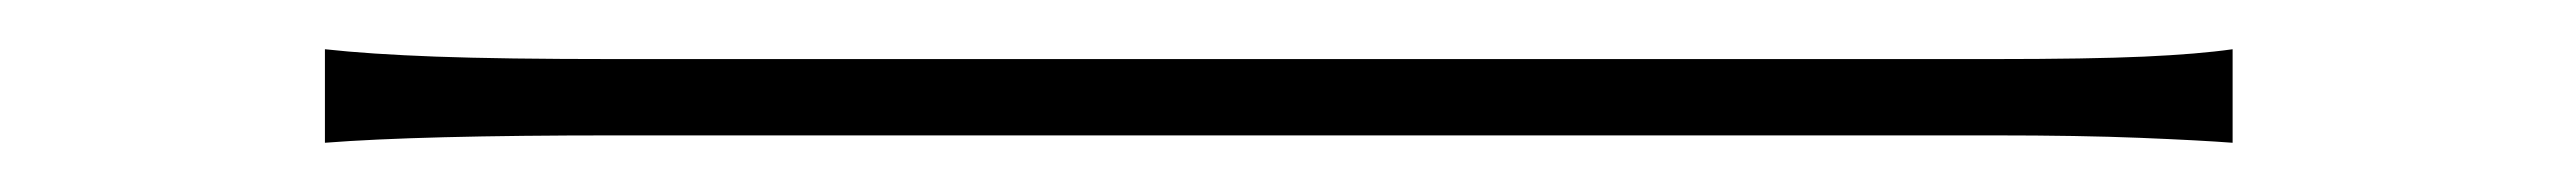

<svg xmlns="http://www.w3.org/2000/svg" viewBox="-20 -423 1040 78"><path d="M112 -403V-365Q150 -368 230 -368H790Q825 -368 849.5 -367Q874 -366 887 -365V-403Q873 -401 851 -400Q829 -399 789 -399H230Q184 -399 157 -400Q130 -401 112 -403Z"/></svg>

Font: Spoqa Han Sans Neo Thin
Style: Regular
Weight: 100
Designer: [Spoqa Han Sans Neo] Dong-huui Kim  Younghwa Kang  Yujin Lee  [Noto Sans] Ryoko NISHIZUKA  (kana & ideographs); Paul D. 
Foundry: Spoqa (http://www.spoqa-han-sans.com)
Version: Version 1.100;hotconv 1.0.109;makeotfexe 2.5.65596